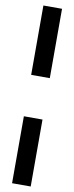

<svg xmlns="http://www.w3.org/2000/svg" viewBox="-111 -943 423 1096"><g transform="rotate(10 100.5 -395.0)"><path d="M46.5 -910H154.5V-508H46.5ZM46.5 -268H154.5V120H46.5Z"/></g></svg>

Font: Big Shoulders Stencil Display Thin
Style: Bold
Weight: 700
Version: Version 2.001